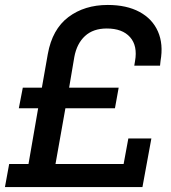

<svg xmlns="http://www.w3.org/2000/svg" viewBox="-40 -755 691 775"><path d="M-20 0 -3 -93H75L114 -318H36L52 -401H129L153 -537Q171 -637 236 -686Q301 -735 395 -735Q471 -735 523 -707Q575 -679 597.5 -628Q620 -577 608 -509L606 -490H502L505 -508Q516 -570 485 -605Q454 -640 391 -640Q336 -640 303 -609.5Q270 -579 260 -525L239 -401H439L424 -318H224L184 -93H459L478 -196H571L535 0Z"/></svg>

Font: Hubot Sans Medium
Style: Italic
Weight: 500
Italic angle: -10°
Designer: Deni Anggara
Foundry: GitHub
Version: Version 1.001; ttfautohint (v1.8.4.7-5d5b);gftools[0.9.31]